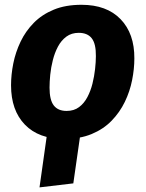

<svg xmlns="http://www.w3.org/2000/svg" viewBox="-20 -569 614 810"><path d="M178.6 -4.6H319.3L289.3 204.6L146.7 221.5ZM249.4 17.2Q143.6 17.2 85.1 -43.1Q26.6 -103.4 26.6 -209.3Q26.6 -254.1 36.1 -301.4Q45.6 -348.7 66.7 -393Q87.8 -437.3 122.4 -472.5Q157 -507.7 206.8 -528.2Q256.5 -548.8 323.7 -548.8Q430.2 -548.8 488.8 -488Q547.5 -427.2 546.8 -322.3Q546.8 -278.4 537.3 -230.8Q527.9 -183.2 506.6 -139.2Q485.3 -95.2 450.9 -59.7Q416.5 -24.2 366.6 -3.5Q316.7 17.2 249.4 17.2ZM260.9 -101Q292.1 -101 313.5 -117.1Q334.9 -133.1 348.7 -159.4Q362.5 -185.6 370.1 -216.2Q377.7 -246.9 381.1 -277.5Q384.5 -308.2 384.5 -332.3Q385.1 -384.4 367 -407.5Q349 -430.5 312.2 -430.5Q281.7 -430.5 260 -414.5Q238.3 -398.4 224.4 -372.2Q210.6 -345.9 202.9 -315.3Q195.1 -284.7 192 -254Q189 -223.4 189 -199.3Q189 -147.2 206.9 -124.1Q224.8 -101 260.9 -101Z"/></svg>

Font: Fira Sans Variable
Style: Italic
Weight: 397
Italic angle: -8°
Designer: Carrois Corporate & Edenspiekermann AG
Foundry: Carrois Corporate GbR & Edenspiekermann AG
Version: Version 4.202